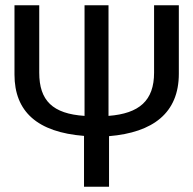

<svg xmlns="http://www.w3.org/2000/svg" viewBox="-20 -709 734 729"><path d="M565 -689V-433C565 -327 509 -278 392 -269V-689H301V-269C180 -277 129 -327 129 -433V-689H35V-426C35 -285 122 -207 299 -193V0H394V-192C561 -206 659 -280 659 -429V-689Z"/></svg>

Font: Fira Math
Style: Regular
Weight: 400
Designer: Xiangdong Zeng
Foundry: Xiangdong Zeng
Version: Version 0.3.4